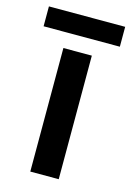

<svg xmlns="http://www.w3.org/2000/svg" viewBox="-153 -684 505 737"><g transform="rotate(15 99.5 -315.5)"><path d="M-52 -552V-631H251V-552ZM156 0H43V-491H156Z"/></g></svg>

Font: Teko Medium
Style: Regular
Weight: 500
Designer: Manushi Parikh, Jonny Pinhorn
Foundry: Indian Type Foundry
Version: Version 1.106;PS 1.0;hotconv 1.0.78;makeotf.lib2.5.61930; tt